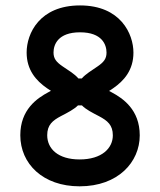

<svg xmlns="http://www.w3.org/2000/svg" viewBox="-20 -673 581 697"><path d="M270.5 -653.3C123.5 -653.3 76.7 -551.3 76.7 -482.4C76.7 -419.4 110.4 -380.4 150.9 -352.5L165 -343.3L155.8 -338.4C114.7 -316.4 53.7 -275.4 53.7 -182.1C53.7 -78.6 135.7 3.4 269 3.4C409.2 3.4 487.3 -85 487.3 -181.6C487.3 -274.9 426.3 -315.9 385.3 -337.9L376 -342.8L390.1 -352.1C430.7 -379.9 464.4 -418.9 464.4 -481.9C464.4 -549.8 418 -653.3 270.5 -653.3ZM270.5 -555.7C351.1 -555.7 366.7 -510.3 366.7 -481.9C366.7 -459.5 356.4 -447.3 334.5 -432.1C312.5 -417 291 -404.3 276.9 -388.2H264.6C250.5 -404.8 229.5 -417 206.5 -432.6C184.6 -447.8 174.3 -460 174.3 -482.4C174.3 -510.7 190.4 -555.7 270.5 -555.7ZM151.4 -182.1C151.4 -219.7 170.9 -235.4 201.2 -251.5C226.6 -264.6 248.5 -275.9 263.2 -290.5H277.3C292 -275.4 314.5 -264.2 339.8 -251C370.1 -234.9 389.6 -219.2 389.6 -181.6C389.6 -135.3 350.1 -94.2 269 -94.2C190.9 -94.2 151.4 -132.8 151.4 -182.1Z"/></svg>

Font: Velvelyne Book
Style: Bold
Weight: 700
Designer: Manon Van der Borght et Mariel Nils
Foundry: Velvetyne
Version: Version 1.070;Glyphs 3.3.1 (3343)